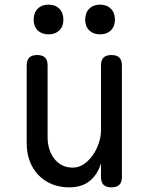

<svg xmlns="http://www.w3.org/2000/svg" viewBox="-20 -797 640 827"><path d="M415 -234V-515Q415 -538 426 -549Q437 -560 460 -560Q483 -560 494 -549Q505 -538 505 -515V-35Q505 -12 494 -1Q483 10 460 10Q437 10 426 -1Q415 -12 415 -35V-94Q401 -46 367 -18Q333 10 278 10Q238 10 204.5 -3.5Q171 -17 146.5 -42Q122 -67 108.5 -102Q95 -137 95 -180V-515Q95 -538 106 -549Q117 -560 140 -560Q163 -560 174 -549Q185 -538 185 -515V-206Q185 -180 192 -156.5Q199 -133 212.5 -115Q226 -97 246 -86Q266 -75 293 -75Q320 -75 342.5 -91Q365 -107 381 -130.5Q397 -154 406 -182Q415 -210 415 -234ZM411 -649Q382 -649 364.5 -666Q347 -683 347 -712Q347 -742 364.5 -759.5Q382 -777 411 -777Q440 -777 457.5 -759.5Q475 -742 475 -712Q475 -683 457.5 -666Q440 -649 411 -649ZM189 -649Q160 -649 142.5 -666Q125 -683 125 -712Q125 -742 142.5 -759.5Q160 -777 189 -777Q218 -777 235.5 -759.5Q253 -742 253 -712Q253 -683 235.5 -666Q218 -649 189 -649Z"/></svg>

Font: Maple Mono NL
Style: Regular
Weight: 400
Monospace: yes
Designer: subframe7536
Version: Version 7.000